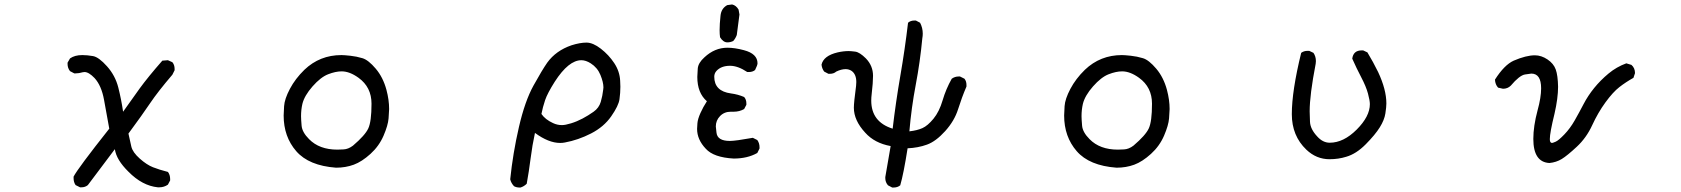

<svg xmlns="http://www.w3.org/2000/svg" viewBox="-20 -711 7540 861"><path d="M694 129H688Q618 122 556 59Q502 6 495 -42L374 119Q362 129 345 129H339L319 119Q310 106 310 88V81Q329 44 470 -134Q458 -200 446.5 -263.5Q435 -327 404 -361Q378 -388 359 -388L351 -387Q334 -382 320 -382H313L294 -392Q283 -406 283 -424V-430L294 -449Q315 -464 349 -464Q371 -464 397 -459.5Q423 -455 460 -413.5Q497 -372 510.5 -318.5Q524 -265 532 -210Q569 -263 606.5 -314.5Q644 -366 708 -439L733 -441L753 -432Q763 -420 763 -402V-396L753 -376Q688 -300 653 -248Q618 -196 556 -112Q563 -79 569 -53.5Q575 -28 606.5 0Q638 28 666 39Q694 50 733 60Q743 73 743 92V98L733 117Q716 129 694 129Z M1487 41Q1365 32 1308.5 -33Q1252 -98 1252 -193Q1252 -203 1254 -235Q1256 -267 1280 -312.5Q1304 -358 1345 -398Q1414 -464 1511 -464Q1523 -464 1551 -461Q1579 -458 1605.5 -450Q1632 -442 1665 -403Q1698 -364 1713 -308Q1725 -263 1725 -222Q1725 -211 1722.5 -180Q1720 -149 1700 -102.5Q1680 -56 1641.5 -21Q1603 14 1566.5 27.5Q1530 41 1487 41ZM1493 -40Q1499 -40 1520.5 -41Q1542 -42 1563 -58Q1617 -104 1631.5 -135Q1646 -166 1646 -246Q1646 -320 1588 -362Q1548 -391 1512 -391Q1485 -391 1451.5 -378Q1418 -365 1381.5 -323.5Q1345 -282 1336 -245Q1330 -219 1330 -190Q1330 -177 1332.5 -147.5Q1335 -118 1366 -87Q1412 -40 1493 -40Z M2314 130H2310Q2296 130 2285 124Q2272 110 2268 93Q2280 -24 2307 -141Q2334 -258 2372.5 -327.5Q2411 -397 2434 -430Q2473 -484 2543 -508Q2581 -520 2610 -520Q2639 -520 2674.5 -492.5Q2710 -465 2734.5 -428Q2759 -391 2761 -349L2762 -322Q2762 -295 2758 -266Q2754 -237 2721 -189.5Q2688 -142 2630.5 -112.5Q2573 -83 2513 -72Q2503 -70 2492 -70Q2440 -70 2379 -115Q2367 -60 2359.5 -1Q2352 58 2342 113Q2330 125 2314 130ZM2500 -150Q2515 -150 2541 -158Q2567 -166 2592.5 -179.5Q2618 -193 2642 -210Q2666 -227 2674 -254Q2682 -281 2685 -309L2686 -319Q2686 -342 2672.5 -375Q2659 -408 2629 -427Q2607 -441 2587 -441Q2530 -441 2468 -345Q2435 -293 2424.5 -262Q2414 -231 2408 -200Q2425 -175 2460 -159Q2479 -150 2500 -150Z M3270 0Q3180 -5 3145 -44Q3106 -85 3106 -133Q3106 -140 3107.5 -158.5Q3109 -177 3121 -204Q3133 -231 3150 -257Q3107 -294 3107 -366Q3107 -378 3109 -403.5Q3111 -429 3139 -454Q3185 -497 3242 -497Q3275 -497 3316 -486Q3377 -470 3377 -427Q3377 -419 3366 -397Q3355 -388 3338 -388H3331Q3289 -416 3254 -416Q3214 -416 3193 -393Q3183 -382 3183 -367Q3183 -302 3258 -292Q3289 -288 3317 -276Q3327 -265 3327 -247V-241L3317 -222Q3296 -210 3270 -210H3257Q3228 -210 3209 -190.5Q3190 -171 3190 -144Q3190 -138 3193 -116Q3197 -79 3253 -79Q3278 -79 3356 -93L3376 -83Q3386 -69 3386 -51V-45L3376 -25Q3332 0 3270 0ZM3242 -521Q3223 -521 3209 -544Q3207 -557 3207 -576Q3207 -603 3211 -640Q3214 -673 3241 -688L3263 -691Q3281 -687 3292 -668L3296 -646L3284 -554Q3278 -538 3268 -527Q3255 -521 3242 -521Z M3987 130H3981L3962 120Q3950 106 3950 88V83L3974 -56Q3902 -69 3860 -116Q3809 -171 3809 -228Q3809 -251 3819 -326L3820 -343Q3820 -378 3799 -393Q3787 -401 3772 -401Q3753 -401 3730 -390Q3719 -380 3701 -380H3695L3676 -390Q3666 -403 3664 -421Q3673 -461 3736 -476Q3762 -482 3786 -482Q3795 -482 3815 -479.5Q3835 -477 3863 -449Q3895 -416 3895 -371Q3895 -341 3889 -290Q3887 -274 3887 -260Q3887 -164 3983 -134Q3997 -253 4017.5 -371.5Q4038 -490 4052 -609Q4063 -619 4081 -619H4087L4106 -609Q4118 -586 4118 -560Q4118 -550 4116 -539Q4106 -433 4086.5 -330.5Q4067 -228 4058 -122Q4093 -126 4116.5 -136.5Q4140 -147 4166 -178.5Q4192 -210 4207 -261Q4222 -312 4248 -358Q4262 -368 4279 -368H4285L4305 -358Q4314 -347 4314 -330V-323Q4293 -274 4276.5 -221.5Q4260 -169 4218.5 -123Q4177 -77 4137 -62.5Q4097 -48 4050 -46Q4032 69 4017 120Q4005 130 3987 130Z M4987 41Q4865 32 4808.5 -33Q4752 -98 4752 -193Q4752 -203 4754 -235Q4756 -267 4780 -312.5Q4804 -358 4845 -398Q4914 -464 5011 -464Q5023 -464 5051 -461Q5079 -458 5105.5 -450Q5132 -442 5165 -403Q5198 -364 5213 -308Q5225 -263 5225 -222Q5225 -211 5222.5 -180Q5220 -149 5200 -102.5Q5180 -56 5141.5 -21Q5103 14 5066.5 27.5Q5030 41 4987 41ZM4993 -40Q4999 -40 5020.5 -41Q5042 -42 5063 -58Q5117 -104 5131.5 -135Q5146 -166 5146 -246Q5146 -320 5088 -362Q5048 -391 5012 -391Q4985 -391 4951.5 -378Q4918 -365 4881.5 -323.5Q4845 -282 4836 -245Q4830 -219 4830 -190Q4830 -177 4832.5 -147.5Q4835 -118 4866 -87Q4912 -40 4993 -40Z M5942 3Q5883 3 5838 -40Q5773 -102 5773 -199Q5773 -303 5815 -474Q5827 -483 5844 -483H5851L5870 -474Q5881 -458 5881 -437L5880 -425Q5853 -285 5853 -212Q5853 -198 5854.5 -165Q5856 -132 5887 -99Q5912 -71 5943 -71Q6005 -71 6064 -130Q6123 -189 6123 -244Q6123 -260 6114.5 -291.5Q6106 -323 6084.5 -364Q6063 -405 6044 -448Q6049 -485 6086 -485H6093L6112 -476Q6138 -433 6160 -388Q6197 -309 6197 -247Q6197 -231 6192.5 -202Q6188 -173 6167.5 -140Q6147 -107 6104.5 -64Q6062 -21 6017 -8Q5982 3 5942 3Z M6928 20Q6856 16 6856 -88Q6856 -145 6875 -216Q6891 -274 6891 -315Q6891 -381 6847 -381Q6843 -381 6818.5 -377Q6794 -373 6755 -327Q6741 -313 6720 -313L6698 -318Q6685 -332 6684 -354Q6726 -420 6768 -439Q6824 -463 6863 -463Q6892 -463 6919.5 -444.5Q6947 -426 6956.5 -399.5Q6966 -373 6967 -322Q6967 -271 6951 -201Q6930 -116 6930 -87Q6930 -70 6940 -70Q6943 -70 6956 -75.5Q6969 -81 6995 -108Q7021 -135 7041.5 -171Q7062 -207 7081.5 -244.5Q7101 -282 7129 -316.5Q7157 -351 7193 -381Q7229 -411 7273 -427L7296 -420Q7312 -406 7312 -383L7305 -362Q7271 -343 7242 -320.5Q7213 -298 7179.5 -252Q7146 -206 7120 -149.5Q7094 -93 7051 -53Q7008 -13 6983.5 2Q6959 17 6928 20Z"/></svg>

Font: Xiaolai SC
Style: Regular
Weight: 400
Designer: Nozomi Seto 瀬戸のぞみ
Version: Version 3.11;December 4, 2020;FontCreator 13.0.0.2613 64-bit